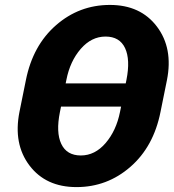

<svg xmlns="http://www.w3.org/2000/svg" viewBox="-20 -741 697 771"><path d="M246.6 -420.4 243.7 -406.2H484.9L487.8 -420.4Q503.9 -501.5 482.2 -547.9Q460.4 -594.2 403.8 -594.2Q347.2 -594.2 304.2 -544.7Q261.2 -495.1 246.6 -420.4ZM461.9 -291.5 466.3 -313H225.1L220.7 -291.5Q204.1 -209.5 226.1 -163.1Q248 -116.7 304.7 -116.7Q361.3 -116.7 404.1 -166.5Q446.8 -216.3 461.9 -291.5ZM58.1 -291.5 84 -419.4Q111.8 -558.6 205.1 -639.9Q298.3 -721.2 421.4 -721.2Q544.4 -721.2 610.1 -634.3Q675.8 -547.4 650.4 -419.4L624.5 -291.5Q596.7 -151.9 503.4 -70.8Q410.2 10.3 287.1 10.3Q164.1 10.3 98.4 -76.4Q32.7 -163.1 58.1 -291.5Z"/></svg>

Font: Roboto-BlackItalic
Style: Italic
Weight: 900
Italic angle: -12°
Designer: Google
Version: Version 1.100141; 2013